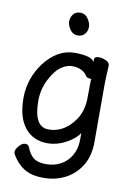

<svg xmlns="http://www.w3.org/2000/svg" viewBox="-96 -764 692 1005"><g transform="rotate(10 250.0 -261.5)"><path d="M207 181Q142 181 103 156Q64 131 39 87Q35 81 35 71Q35 60 51 41Q67 22 83 22Q101 22 105 37Q121 76 143.5 92Q166 108 208 108Q251 108 285.5 89.5Q320 71 341 35Q362 -1 362 -51V-85Q345 -55 296 -28Q247 -1 196 -1Q120 -1 76 -55.5Q32 -110 32 -213Q32 -316 96 -403Q166 -492 255 -492Q345 -492 361 -461L360 -475Q360 -491 384 -491Q403 -491 422.5 -482Q442 -473 442 -457Q438 -381 438 -358V-50Q438 24 406.5 75.5Q375 127 323 154Q271 181 207 181ZM189 -73Q266 -73 319 -141Q359 -189 362 -263Q363 -290 363 -362Q365 -366 365 -368Q365 -373 356 -373Q342 -373 335 -383Q310 -421 254 -421Q229 -421 202 -404Q175 -387 156 -356Q111 -290 111 -212Q111 -73 189 -73ZM254 -584Q229 -584 213.5 -606Q198 -628 198 -649Q198 -671 211 -687.5Q224 -704 249 -704Q274 -704 289.5 -681.5Q305 -659 305 -638Q305 -616 291.5 -600Q278 -584 254 -584Z"/></g></svg>

Font: LXGW WenKai Mono TC
Style: Bold
Weight: 700
Designer: LXGW / Fontworks Inc.
Foundry: LXGW / Fontworks Inc.
Version: Version 1.330